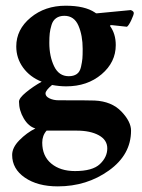

<svg xmlns="http://www.w3.org/2000/svg" viewBox="-20 -453 507 686"><path d="M210 -396.5Q192.4 -396.5 180.7 -388.2Q168.9 -379.9 164.1 -363.8Q159.2 -347.7 157.7 -334Q156.2 -320.3 156.2 -299.8Q156.2 -252 173.3 -216.3Q190.4 -180.7 225.6 -180.7Q243.2 -180.7 254.4 -188.5Q265.6 -196.3 269.5 -214.4Q273.4 -232.4 274.4 -243.7Q275.4 -254.9 275.4 -278.3Q275.4 -326.2 260.3 -361.3Q245.1 -396.5 210 -396.5ZM253.9 13.7H146.5Q130.9 31.2 130.9 56.6Q130.9 104.5 163.1 131.3Q195.3 158.2 248 158.2Q310.5 158.2 336.9 133.3Q363.3 108.4 363.3 77.1Q363.3 46.9 333 30.3Q302.7 13.7 253.9 13.7ZM318.4 -93.8Q378.9 -90.8 413.6 -54.7Q448.2 -18.6 448.2 13.7Q448.2 99.6 369.1 156.2Q290 212.9 186.5 212.9Q114.3 212.9 68.8 181.6Q23.4 150.4 23.4 100.6Q23.4 74.2 49.3 47.9Q75.2 21.5 106.4 5.9Q82 -1 64.9 -29.8Q47.9 -58.6 47.9 -89.8Q47.9 -102.5 72.8 -123Q97.7 -143.6 128.9 -161.1Q86.9 -177.7 62.5 -211.4Q38.1 -245.1 38.1 -287.1Q38.1 -347.7 89.4 -390.1Q140.6 -432.6 214.8 -432.6Q283.2 -432.6 319.3 -408.2Q322.3 -405.3 325.2 -405.3L447.3 -417Q458 -413.1 458 -406.2Q458 -400.4 449.2 -381.3Q440.4 -362.3 433.6 -357.4Q415 -359.4 378.9 -363.3Q373 -363.3 373 -360.4Q393.6 -332 393.6 -292Q393.6 -230.5 342.8 -187.5Q292 -144.5 216.8 -144.5Q192.4 -144.5 166 -149.4Q142.6 -129.9 142.6 -119.1Q142.6 -108.4 156.7 -101.6Q170.9 -94.7 189.5 -94.7Q300.8 -94.7 318.4 -93.8Z"/></svg>

Font: Crimson
Style: Bold
Weight: 700
Version: Version 0.8 ; ttfautohint (v1.00) -l 8 -r 50 -G 200 -x 14 -D